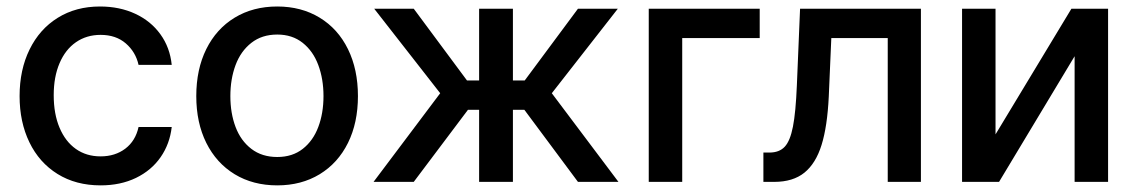

<svg xmlns="http://www.w3.org/2000/svg" viewBox="-20 -557 3477 588"><path d="M40 -262.7Q40 -343.3 70.6 -405.5Q101.1 -467.8 156.7 -502.4Q212.4 -537.1 286.1 -537.1Q346.2 -537.1 394 -514.9Q441.9 -492.7 471.2 -452.1Q500.5 -411.6 505.9 -358.4H404.3Q395.5 -397.9 365.2 -424.1Q335 -450.2 288.1 -450.2Q245.1 -450.2 212.6 -427.7Q180.2 -405.3 162.4 -363.5Q144.5 -321.8 144.5 -265.6Q144.5 -208 162.4 -165.8Q180.2 -123.5 212.4 -100.8Q244.6 -78.1 288.1 -78.1Q332.5 -78.1 363.8 -101.8Q395 -125.5 404.3 -168H505.9Q500 -116.2 471.9 -75.7Q443.8 -35.2 396.5 -12.2Q349.1 10.7 288.1 10.7Q212.4 10.7 156.2 -24.2Q100.1 -59.1 70.1 -121.1Q40 -183.1 40 -262.7Z M581.1 -262.7Q581.1 -344.7 611.8 -406.7Q642.6 -468.8 698.7 -502.9Q754.9 -537.1 829.1 -537.1Q902.8 -537.1 959 -502.9Q1015.1 -468.8 1045.7 -406.5Q1076.2 -344.2 1076.2 -262.7Q1076.2 -181.2 1045.7 -119.4Q1015.1 -57.6 959 -23.4Q902.8 10.7 829.1 10.7Q754.9 10.7 698.7 -23.4Q642.6 -57.6 611.8 -119.4Q581.1 -181.2 581.1 -262.7ZM970.7 -262.7Q970.7 -314.9 954.8 -357.7Q939 -400.4 907 -425.8Q875 -451.2 829.1 -451.2Q782.2 -451.2 749.8 -425.8Q717.3 -400.4 701.4 -357.7Q685.5 -314.9 685.5 -262.7Q685.5 -210.4 701.4 -168.2Q717.3 -126 749.8 -101.1Q782.2 -76.2 829.1 -76.2Q875.5 -76.2 907.2 -101.1Q939 -126 954.8 -168.2Q970.7 -210.4 970.7 -262.7Z M1328.1 -271.5 1126 -530.3H1247.1L1410.2 -310.5H1447.3V-530.3H1550.8V-310.5H1586.9L1750 -530.3H1872.1L1669.9 -271.5L1874 0H1750L1585.9 -220.7H1550.8V0H1447.3V-220.7H1413.1L1247.1 0H1124Z M2306.6 -440.4H2069.3V0H1966.8V-530.3H2306.6Z M2317.9 -89.8H2336.4Q2366.7 -89.8 2383.3 -107.7Q2399.9 -125.5 2408.4 -169.2Q2417 -212.9 2420.4 -295.9L2430.2 -530.3H2800.3V0H2698.7V-440.4H2525.9L2518.1 -260.7Q2513.7 -169.9 2496.1 -113.3Q2478.5 -56.6 2443.6 -28.3Q2408.7 0 2351.1 0H2317.9Z M3261.2 -530.3H3373.5V0H3271V-384.8L3039.6 0H2926.3V-530.3H3028.8V-145.5Z"/></svg>

Font: Pretendard GOV Medium
Style: Regular
Weight: 500
Designer: Base glyphs from Inter by Rasmus Andersson; Hangeul glyphs from Noto Sans CJK(Source Han Sans) by Jang Soo-young and Kan
Foundry: Kil Hyung-jin
Version: Version 1.309